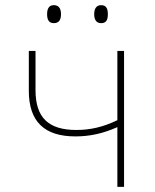

<svg xmlns="http://www.w3.org/2000/svg" viewBox="-20 -726 603 746"><path d="M373 -636C395 -636 399 -652 399 -671C399 -689 395 -706 373 -706C353 -706 346 -690 346 -671C346 -651 353 -636 373 -636ZM189 -636C212 -636 217 -653 217 -671C217 -688 212 -706 189 -706C169 -706 163 -690 163 -671C163 -651 169 -636 189 -636ZM436 0H462V-528H436V-259C380 -232 330 -221 277 -221C168 -221 118 -269 118 -376V-528H92V-373C92 -253 153 -196 273 -196C328 -196 380 -207 436 -232Z"/></svg>

Font: Noto Sans Mono SemiCondensed Thin
Style: Regular
Weight: 100
Width: 4
Designer: Monotype Design Team
Foundry: Monotype Imaging Inc.
Version: Version 2.014